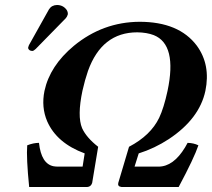

<svg xmlns="http://www.w3.org/2000/svg" viewBox="-20 -745 844 765"><path d="M207 -725.1Q231.4 -725.1 245.6 -705.6Q251.5 -695.8 250 -687Q247.1 -677.7 241.7 -671.9L122.1 -549.8Q114.3 -542.5 109.4 -542Q96.2 -542 92.3 -552.2Q91.8 -554.7 92.3 -556.2Q93.8 -562 95.2 -564.9L175.3 -708Q186 -724.6 207 -725.1ZM211.4 -81.1H309.1L317.4 -133.8Q206.1 -174.8 168 -261.7Q144 -317.9 157.2 -382.8Q178.7 -482.9 274.4 -562.5Q389.6 -657.2 535.6 -658.2Q692.9 -658.2 764.2 -563Q819.8 -486.8 798.3 -382.8Q774.4 -271.5 652.8 -190.9Q596.2 -153.8 532.7 -133.8L516.1 -81.1H611.3Q670.9 -81.1 717.3 -157.7Q722.7 -167 727.5 -175.8Q751.5 -175.3 770.5 -166Q753.9 -116.2 691.9 0H463.9Q447.8 -2 451.2 -16.1L494.1 -160.2Q580.6 -205.6 614.3 -275.9Q632.8 -314.9 647.5 -382.8Q686.5 -567.4 592.8 -605Q564.9 -615.7 526.9 -616.2Q385.7 -616.2 330.6 -462.4Q318.4 -427.2 308.6 -383.8Q287.1 -282.2 307.1 -234.4Q324.2 -196.8 371.1 -160.2L347.2 -16.1Q342.3 -1 328.1 0H96.2Q84.5 -117.2 88.4 -166Q113.3 -175.8 135.3 -175.8Q144.5 -91.8 193.8 -82.5Q202.6 -81.1 211.4 -81.1Z"/></svg>

Font: Linux Libertine Slanted O
Style: Bold Slanted
Weight: 700
Designer: Philipp H. Poll
Foundry: Philipp H. Poll
Version: Version 5.0.0